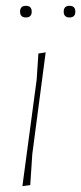

<svg xmlns="http://www.w3.org/2000/svg" viewBox="-20 -636 279 660"><path d="M49 -596Q49 -616 69 -616Q89 -616 89 -596Q89 -576 69 -576Q49 -576 49 -596ZM199 -596Q199 -616 219 -616Q239 -616 239 -596Q239 -576 219 -576Q199 -576 199 -596ZM137 -456 91 -106 84 0 57 4 106 -362 112 -452Z"/></svg>

Font: Alegreya Sans SC Thin
Style: Italic
Weight: 100
Italic angle: -7°
Designer: Juan Pablo del Peral
Foundry: Huerta Tipografica
Version: Version 2.007